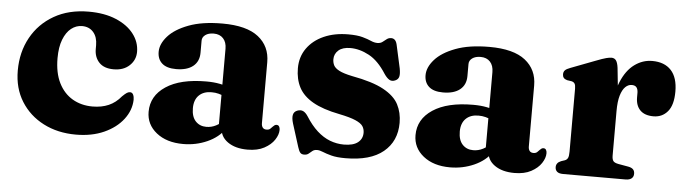

<svg xmlns="http://www.w3.org/2000/svg" viewBox="-38 -631 2803 784"><g transform="rotate(5 1363.0 -239.5)"><path d="M509.2 -345.1Q509.2 -311.9 484.8 -288.9Q460.4 -265.9 419.8 -265.9Q380.4 -265.9 360.3 -287.2Q340.2 -308.5 340.2 -342V-357.7Q340.2 -391.1 323 -410.9Q305.8 -430.6 276.8 -430.6Q252.3 -430.6 232.1 -414.7Q212 -398.8 199.9 -367.7Q187.9 -336.7 187.9 -291.5Q187.9 -231.1 208.5 -190Q229.1 -149 265.1 -128Q301.1 -107.1 347.1 -107.1Q384.3 -107.1 413.1 -119.6Q441.9 -132.1 463.9 -159Q475.7 -170.5 482.1 -174.5Q488.6 -178.6 495.1 -178.6Q504.1 -178.6 508.2 -170Q512.4 -161.4 512.3 -149.1Q511.2 -105.8 482.6 -68.6Q454.1 -31.5 404.3 -9.1Q354.5 13.2 289.3 13.2Q214.8 13.2 156.4 -16.8Q98 -46.8 64.3 -100.8Q30.6 -154.8 30.6 -227.1Q30.6 -302.7 63.6 -362.5Q96.6 -422.4 156.9 -457Q217.1 -491.6 298.9 -491.6Q363.8 -491.6 410.9 -471.7Q458.1 -451.9 483.6 -418.6Q509.2 -385.4 509.2 -345.1Z M880.7 -66.3V-77.3L867.9 -78.7V-389.1Q867.9 -416.2 853.8 -431.5Q839.7 -446.9 814.7 -446.9Q793.4 -446.9 780.5 -437.5Q767.7 -428.1 767.7 -413.8V-364.4Q767.7 -328.3 743.2 -308.7Q718.8 -289 673.8 -289Q635.3 -289 616.2 -306.1Q597 -323.1 597 -353.2Q597 -385.5 625.1 -417.2Q653.1 -448.9 708.6 -469.8Q764.1 -490.8 847 -490.8Q946.1 -490.8 994.3 -452.7Q1042.5 -414.7 1042.5 -349.5V-100Q1042.5 -88.3 1047.7 -81.6Q1053 -75 1063.3 -75Q1073.1 -75 1078.4 -79.9Q1083.7 -84.8 1088 -89.6Q1091.2 -93 1094.6 -95.4Q1098 -97.9 1102.7 -97.9Q1110.1 -97.9 1113.4 -92.4Q1116.8 -87 1116.8 -78.5Q1116.8 -59 1102.8 -37.7Q1088.9 -16.5 1061.3 -1.6Q1033.8 13.2 993 13.2Q942.8 13.2 911.8 -8.7Q880.7 -30.7 880.7 -66.3ZM577.5 -105.7Q577.5 -171.2 636.6 -210.3Q695.6 -249.5 801.7 -249.5Q832.7 -249.5 856.8 -244.7Q881 -240 897.6 -231.7L883.6 -193.5Q869.7 -200.4 856.2 -203.9Q842.8 -207.5 826.9 -207.5Q794 -207.5 775.1 -188.8Q756.3 -170.1 756.3 -136.1Q756.3 -101.4 773.2 -83.1Q790.2 -64.8 817.4 -64.8Q838.2 -64.8 857 -74.4Q875.9 -84 887.7 -99.4L899.2 -64.8Q873.3 -27.6 827.2 -7.2Q781.1 13.2 729 13.2Q661.2 13.2 619.4 -20.2Q577.5 -53.7 577.5 -105.7Z M1376 -436.7Q1343.9 -436.7 1327.1 -421.9Q1310.4 -407.1 1310.4 -385.1Q1310.4 -371.7 1316 -360.4Q1321.7 -349.1 1339.2 -339.9Q1356.7 -330.7 1392.2 -323.3Q1477.4 -307.7 1522.8 -282.8Q1568.2 -257.9 1585.3 -224.7Q1602.5 -191.5 1602.5 -149.9Q1602.5 -74.4 1549.4 -30.6Q1496.4 13.2 1394 13.2Q1358.3 13.2 1336.4 7.3Q1314.5 1.5 1300.8 -4.3Q1287.2 -10.1 1276.4 -10.1Q1265 -10.1 1257.8 -4.3Q1250.6 1.6 1243.6 7.4Q1236.6 13.3 1225.3 13.3Q1214.6 13.3 1209.2 7.1Q1203.7 0.8 1198.8 -15.1L1169.2 -109Q1162.4 -131.3 1165.3 -144.5Q1168.2 -157.8 1181.7 -163Q1195.5 -168.2 1205.9 -163.3Q1216.3 -158.4 1225.5 -144.2Q1248.2 -108.2 1273.2 -85.6Q1298.3 -63 1326 -52.3Q1353.8 -41.7 1383.2 -41.7Q1421.4 -41.7 1440.5 -56.7Q1459.5 -71.7 1459.5 -96.7Q1459.5 -111.9 1451.7 -123.7Q1443.8 -135.4 1421.1 -145.2Q1398.5 -155 1354.2 -164Q1285.5 -177.5 1245 -200.7Q1204.4 -223.9 1186.8 -257.6Q1169.2 -291.2 1169.2 -335.9Q1169.2 -382.8 1194.1 -417.8Q1218.9 -452.8 1262.5 -472.2Q1306.2 -491.6 1362.9 -491.6Q1399.7 -491.6 1421.4 -485.4Q1443.1 -479.3 1456.8 -473.1Q1470.6 -466.9 1483.3 -466.9Q1496 -466.9 1504.1 -473.1Q1512.3 -479.3 1520 -485.4Q1527.7 -491.6 1538.5 -491.6Q1547.8 -491.6 1554.2 -484.9Q1560.6 -478.2 1563.6 -461.8L1583.5 -371.6Q1587.7 -349.6 1584.8 -337.9Q1582 -326.1 1569 -320.8Q1555.6 -315.3 1545.3 -321.5Q1535 -327.6 1524.2 -343.4Q1491.4 -395.1 1452.7 -415.9Q1414 -436.7 1376 -436.7Z M1974.7 -66.3V-77.3L1961.9 -78.7V-389.1Q1961.9 -416.2 1947.8 -431.5Q1933.7 -446.9 1908.7 -446.9Q1887.4 -446.9 1874.5 -437.5Q1861.7 -428.1 1861.7 -413.8V-364.4Q1861.7 -328.3 1837.2 -308.7Q1812.8 -289 1767.8 -289Q1729.3 -289 1710.2 -306.1Q1691 -323.1 1691 -353.2Q1691 -385.5 1719.1 -417.2Q1747.1 -448.9 1802.6 -469.8Q1858.1 -490.8 1941 -490.8Q2040.1 -490.8 2088.3 -452.7Q2136.5 -414.7 2136.5 -349.5V-100Q2136.5 -88.3 2141.7 -81.6Q2147 -75 2157.3 -75Q2167.1 -75 2172.4 -79.9Q2177.7 -84.8 2182 -89.6Q2185.2 -93 2188.6 -95.4Q2192 -97.9 2196.7 -97.9Q2204.1 -97.9 2207.4 -92.4Q2210.8 -87 2210.8 -78.5Q2210.8 -59 2196.8 -37.7Q2182.9 -16.5 2155.3 -1.6Q2127.8 13.2 2087 13.2Q2036.8 13.2 2005.8 -8.7Q1974.7 -30.7 1974.7 -66.3ZM1671.5 -105.7Q1671.5 -171.2 1730.6 -210.3Q1789.6 -249.5 1895.7 -249.5Q1926.7 -249.5 1950.8 -244.7Q1975 -240 1991.6 -231.7L1977.6 -193.5Q1963.7 -200.4 1950.2 -203.9Q1936.8 -207.5 1920.9 -207.5Q1888 -207.5 1869.1 -188.8Q1850.3 -170.1 1850.3 -136.1Q1850.3 -101.4 1867.2 -83.1Q1884.2 -64.8 1911.4 -64.8Q1932.2 -64.8 1951 -74.4Q1969.9 -84 1981.7 -99.4L1993.2 -64.8Q1967.3 -27.6 1921.2 -7.2Q1875.1 13.2 1823 13.2Q1755.2 13.2 1713.4 -20.2Q1671.5 -53.7 1671.5 -105.7Z M2461.7 -269.1Q2461.7 -343.8 2482 -393.3Q2502.4 -442.8 2535.8 -467.2Q2569.2 -491.6 2608.2 -491.6Q2658.7 -491.6 2685.9 -462.1Q2713.1 -432.6 2713.1 -375.2Q2713.1 -320 2690.7 -293.4Q2668.3 -266.8 2632.5 -266.8Q2596.3 -266.8 2577.8 -285.7Q2559.3 -304.6 2559.3 -338.1V-357.8Q2558.9 -372.1 2552.7 -379.4Q2546.6 -386.6 2533.2 -386.6Q2519.3 -386.6 2507.3 -375.1Q2495.3 -363.5 2487.9 -338.9Q2480.6 -314.3 2480.6 -274.5ZM2469.4 -451.5 2480.6 -343.2V-93.3Q2480.6 -77.4 2485.9 -70.3Q2491.2 -63.3 2507.9 -60.3L2548.2 -53.2Q2561.7 -50.7 2568.1 -44.2Q2574.5 -37.7 2574.5 -26Q2574.5 -13.7 2566 -6.8Q2557.5 0 2541 0H2285.9Q2268.7 0 2260.9 -6.8Q2253 -13.7 2253 -25.6Q2253 -34.4 2257.8 -40.8Q2262.5 -47.3 2273.1 -51.5L2288.3 -56.6Q2296.6 -59.8 2300.3 -67.5Q2304 -75.3 2304 -93.2V-351.4Q2304 -365.9 2299.9 -372.1Q2295.8 -378.3 2287.2 -380.3L2268.6 -383.1Q2258.7 -385.9 2254.3 -391.5Q2249.9 -397 2249.9 -405.6Q2249.9 -415.8 2255.9 -422.1Q2261.8 -428.4 2277.2 -434L2375.8 -471.6Q2406.1 -483.4 2419.7 -486.8Q2433.3 -490.3 2440.9 -490.3Q2453.4 -490.3 2460 -481.4Q2466.6 -472.6 2469.4 -451.5Z"/></g></svg>

Font: Fraunces
Style: Regular
Weight: 900
Version: Version 1.000;[b76b70a41]